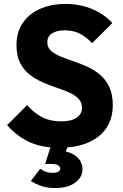

<svg xmlns="http://www.w3.org/2000/svg" viewBox="-20 -737 622 972"><path d="M280 11Q193 11 130.2 -17.2Q67.5 -45.5 16 -103.5L117.5 -205Q151.5 -165.5 193 -144Q234.5 -122.5 290 -122.5Q339.5 -122.5 367.2 -140.8Q395 -159 395 -191Q395 -219.5 377 -237.8Q359 -256 329.5 -269Q300 -282 264.5 -293.8Q229 -305.5 193.8 -321.2Q158.5 -337 129 -360.2Q99.5 -383.5 81.5 -419.2Q63.5 -455 63.5 -508.5Q63.5 -574 95.2 -620.8Q127 -667.5 183 -692.2Q239 -717 311.5 -717Q386 -717 447.5 -690.8Q509 -664.5 548.5 -620L446.5 -518.5Q415 -551.5 382.2 -567.5Q349.5 -583.5 309 -583.5Q267.5 -583.5 243.5 -568Q219.5 -552.5 219.5 -523.5Q219.5 -497 237.5 -480.5Q255.5 -464 285 -451.8Q314.5 -439.5 350 -427.5Q385.5 -415.5 420.8 -399.8Q456 -384 485.5 -359.5Q515 -335 533 -297.5Q551 -260 551 -205Q551 -103.5 479 -46.2Q407 11 280 11ZM261 215Q221 215 192.8 205.8Q164.5 196.5 136 179.5L183.5 117.5Q196.5 127 212 132.5Q227.5 138 246 138Q267 138 276 131.8Q285 125.5 285 116.5Q285 107 274.2 100Q263.5 93 240.5 93H208.5L242 -12.5H328.5L302 60.5L258 25Q324.5 24 361 50.5Q397.5 77 397.5 120Q397.5 160.5 360.2 187.8Q323 215 261 215Z"/></svg>

Font: Outfit Thin
Style: Regular
Weight: 100
Designer: Rodrigo Fuenzalida
Foundry: fragTYPE
Version: Version 1.100;gftools[0.9.27]